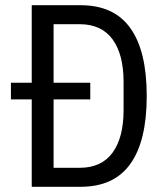

<svg xmlns="http://www.w3.org/2000/svg" viewBox="-20 -718 640 738"><path d="M102 -336H22V-400H102V-698H290Q418 -698 481 -610Q544 -522 544 -349Q544 -176 481 -88Q418 0 290 0H102ZM286 -73Q370 -73 412.5 -131Q455 -189 455 -295V-403Q455 -509 412.5 -567Q370 -625 286 -625H186V-400H327V-336H186V-73Z"/></svg>

Font: IBM Plex Mono
Style: Regular
Weight: 400
Monospace: yes
Designer: Mike Abbink, Paul van der Laan, Pieter van Rosmalen
Foundry: Bold Monday
Version: Version 2.3